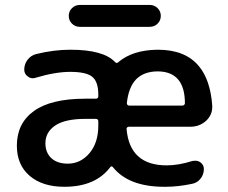

<svg xmlns="http://www.w3.org/2000/svg" viewBox="-20 -753 904 762"><path d="M370.1 -253.9V-271.5Q370.1 -281.2 360.4 -281.2H318.4Q238.3 -281.2 199.2 -254.9Q160.2 -228.5 160.2 -184.6Q160.2 -147.5 183.6 -125.5Q207 -103.5 249 -103.5Q299.8 -103.5 335 -145Q370.1 -186.5 370.1 -253.9ZM491.2 -250Q487.3 -250 484.4 -247.1Q481.4 -244.1 482.4 -240.2Q495.1 -96.7 641.6 -96.7Q688.5 -96.7 744.1 -114.3Q750 -115.2 754.9 -115.2Q765.6 -115.2 774.4 -109.4Q789.1 -99.6 789.1 -82Q789.1 -60.5 775.9 -43.9Q762.7 -27.3 742.2 -23.4Q686.5 -11.7 637.7 -11.7Q634.8 -11.7 631.8 -11.7Q491.2 -11.7 428.7 -88.9Q422.9 -96.7 417 -88.9Q358.4 -11.7 235.4 -11.7Q148.4 -11.7 97.7 -55.2Q46.9 -98.6 46.9 -174.8Q46.9 -263.7 114.7 -312.5Q182.6 -361.3 318.4 -361.3H360.4Q370.1 -361.3 370.1 -371.1V-377.9Q370.1 -428.7 346.2 -448.2Q322.3 -467.8 258.8 -467.8Q199.2 -467.8 121.1 -444.3Q116.2 -442.4 110.4 -442.4Q99.6 -442.4 90.8 -449.2Q76.2 -459 76.2 -476.6Q76.2 -498 88.9 -515.1Q101.6 -532.2 122.1 -538.1Q193.4 -555.7 258.8 -555.7Q390.6 -555.7 436.5 -506.8Q442.4 -500 449.2 -505.9Q505.9 -554.7 606.4 -555.7Q715.8 -555.7 769.5 -490.2Q814.5 -436.5 822.3 -335Q822.3 -331.1 822.3 -328.1Q822.3 -296.9 798.8 -274.4Q772.5 -250 735.4 -250ZM483.4 -343.8Q483.4 -339.8 485.8 -336.9Q488.3 -334 492.2 -334H704.1Q708 -334 710.9 -336.9Q713.9 -339.8 713.9 -342.8Q713.9 -468.8 606.4 -469.7Q550.8 -469.7 519.5 -437.5Q490.2 -406.2 483.4 -343.8ZM296.9 -646.5Q278.3 -646.5 265.6 -659.2Q252.9 -671.9 252.9 -689.9Q252.9 -708 265.6 -720.7Q278.3 -733.4 296.9 -733.4H574.2Q592.8 -733.4 605.5 -720.7Q618.2 -708 618.2 -689.9Q618.2 -671.9 605.5 -659.2Q592.8 -646.5 574.2 -646.5Z"/></svg>

Font: Gen Jyuu GothicX Medium
Style: Regular
Weight: 500
Designer: Ryoko NISHIZUKA (kana &amp; ideographs); Paul D. Hunt (Latin, Greek &amp; Cyrillic); Wenlong ZHANG (bopomofo); Sandoll C
Version: Version 1.058.20140828